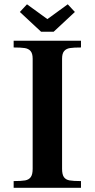

<svg xmlns="http://www.w3.org/2000/svg" viewBox="-20 -894 450 914"><path d="M135.5 -90.5V-614.5Q135.5 -639.5 125.5 -651Q115.5 -662.5 97.8 -665.2Q80 -668 45 -668V-700H365.5V-668Q331 -668 313.2 -665.2Q295.5 -662.5 285.5 -651Q275.5 -639.5 275.5 -614.5V-90.5Q275.5 -63.5 284.2 -51Q293 -38.5 311 -35.2Q329 -32 365.5 -32V0H45V-32Q82 -32 99.8 -35.2Q117.5 -38.5 126.5 -51Q135.5 -63.5 135.5 -90.5ZM175.5 -743 74.5 -837 108.5 -873.5 205.5 -803 302.5 -873.5 336.5 -837 235.5 -743Z"/></svg>

Font: Didactic
Style: Regular
Weight: 400
Designer: Tyler Finck
Foundry: Etcetera Type Co
Version: Version 3.007;FEAKit 1.0